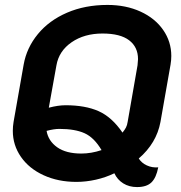

<svg xmlns="http://www.w3.org/2000/svg" viewBox="-20 -729 735 779"><path d="M444 -26Q409 -9 369 0Q329 9 290 9Q216 9 157 -18Q98 -45 65 -92.5Q32 -140 32 -198Q32 -216 35 -234L76 -467Q88 -535 133.5 -590.5Q179 -646 252 -677.5Q325 -709 416 -709Q491 -709 550 -682Q609 -655 642 -607.5Q675 -560 675 -502Q675 -485 672 -467L631 -234Q615 -148 543 -86Q554 -68 575.5 -58Q597 -48 622 -50Q614 -8 594.5 11Q575 30 536 30Q504 30 480 15Q456 0 444 -26ZM498 -235 538 -464Q540 -482 540 -489Q540 -538 504 -565.5Q468 -593 396 -593Q322 -593 270.5 -557.5Q219 -522 209 -464L178 -292Q216 -302 246 -302Q326 -302 380 -278Q434 -254 477 -191Q486 -202 491 -211.5Q496 -221 498 -235ZM392 -120Q362 -171 323 -188.5Q284 -206 221 -206Q199 -206 169 -198Q176 -157 212 -131.5Q248 -106 310 -106Q350 -106 392 -120Z"/></svg>

Font: K2D
Style: Bold Italic
Weight: 700
Italic angle: -10°
Designer: Katatrad Aksorn Co.,Ltd.
Foundry: Cadson Demak Co.,Ltd.
Version: Version 1.000; ttfautohint (v1.6)